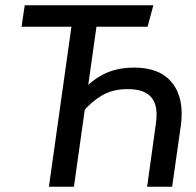

<svg xmlns="http://www.w3.org/2000/svg" viewBox="-20 -709 744 729"><path d="M73.9 -689.1H562.4L540.3 -607.4H61.8ZM490.5 -452.3Q588.6 -452.3 634.6 -393.2Q680.6 -334.1 666.6 -231.9L633.6 0H538.6L571.5 -236.9Q578.5 -281.8 569.6 -311.3Q560.6 -340.7 534.7 -355.7Q508.8 -370.7 465 -370.7Q408.2 -370.7 367.4 -346.8Q326.6 -322.9 292.7 -282.1L302.8 -374.5Q337.8 -411.4 383.2 -431.8Q428.6 -452.3 490.5 -452.3ZM262.7 -689.1H357.7L260.7 0H165.7Z"/></svg>

Font: Fira Sans Variable
Style: Italic
Weight: 397
Italic angle: -8°
Designer: Carrois Corporate & Edenspiekermann AG
Foundry: Carrois Corporate GbR & Edenspiekermann AG
Version: Version 4.202